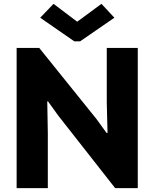

<svg xmlns="http://www.w3.org/2000/svg" viewBox="-20 -966 793 986"><path d="M65.4 -719.7H181.6L475.6 -354.5L527.3 -283.2H532.2L528.3 -439.5V-719.7H687.5V0H571.3L279.3 -372.1L226.6 -445.3H222.7L225.6 -281.2V0H65.4ZM375 -855.5H377.9L501 -946.3L567.4 -875L391.6 -753.9H361.3L186.5 -875L254.9 -946.3Z"/></svg>

Font: Reddit Sans Chocolate ExtraBold
Style: Regular
Weight: 800
Designer: Stephen Hutchings
Foundry: Reddit
Version: Version 1.011